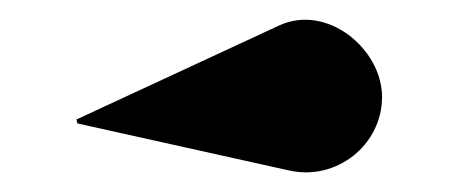

<svg xmlns="http://www.w3.org/2000/svg" viewBox="-20 -854 464 196"><path d="M275 -680C323.5 -669 370 -706 370 -755C370 -804 314 -850.5 265 -828L58 -732L59 -728Z"/></svg>

Font: Bodoni* 36pt Fatface
Style: Regular
Weight: 900
Version: Version 2.3